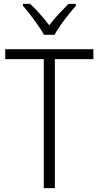

<svg xmlns="http://www.w3.org/2000/svg" viewBox="-20 -967 507 987"><path d="M262 0H205V-663H7V-714H460V-663H262ZM206 -788Q194 -810 175 -837.5Q156 -865 135.5 -891.5Q115 -918 98 -937V-947H135Q159 -925 185 -895.5Q211 -866 233 -837Q256 -867 281 -894Q306 -921 332 -947H370V-937Q352 -917 331 -890.5Q310 -864 291 -837Q272 -810 260 -788Z"/></svg>

Font: Noto Sans Khmer UI SemiCondensed Light
Style: Regular
Weight: 300
Width: 4
Designer: Danh Hong and the Monotype Design Team
Foundry: Monotype Imaging Inc.
Version: Version 2.002; ttfautohint (v1.8.4.7-5d5b)